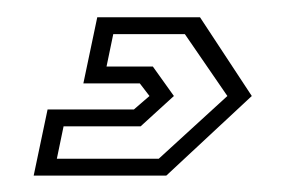

<svg xmlns="http://www.w3.org/2000/svg" viewBox="-20 -34 359 228"><path d="M20 174.5 36.5 96H139L157.5 80L146 65H79L95.5 -13.5H217.5L279 80L177.5 174.5ZM47.5 154.5H168.5L250 80L199.5 6.5H114.5L106.5 45H161.5L186.5 80L147 116H55.5Z"/></svg>

Font: Tourney Light
Style: Italic
Weight: 300
Italic angle: -12°
Version: Version 1.015